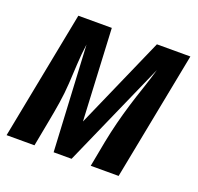

<svg xmlns="http://www.w3.org/2000/svg" viewBox="-118 -637 767 744"><g transform="rotate(20 265.5 -265.0)"><path d="M-19 0 84 -530H222L241 -151L408 -530H546L443 0H328L348 -106Q356 -147 366.5 -188.5Q377 -230 389.5 -271Q402 -312 416 -353Q430 -394 442 -436L249 0H175L152 -436Q146 -394 144 -353Q142 -312 139.5 -271Q137 -230 130.5 -188.5Q124 -147 116 -106L96 0Z"/></g></svg>

Font: Lode Term
Style: Bold Italic
Weight: 700
Italic angle: -11°
Monospace: yes
Designer: Belleve Invis
Foundry: Belleve Invis
Version: Version 29.2.0